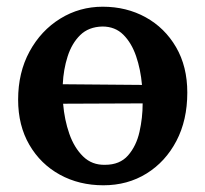

<svg xmlns="http://www.w3.org/2000/svg" viewBox="-20 -536 612 572"><path d="M288 16Q216 16 158.5 -15.5Q101 -47 67.5 -104.5Q34 -162 34 -239Q34 -320 68 -382.5Q102 -445 159.5 -480.5Q217 -516 286 -516Q357 -516 414 -484.5Q471 -453 504.5 -395.5Q538 -338 538 -260Q538 -178 505.5 -116Q473 -54 416.5 -19Q360 16 288 16ZM285 -457Q244 -456 219 -431.5Q194 -407 181.5 -368Q169 -329 167 -285L403 -283Q399 -329 385.5 -368.5Q372 -408 347.5 -432.5Q323 -457 285 -457ZM293 -45Q337 -45 361.5 -73Q386 -101 395.5 -143Q405 -185 405 -228L168 -227Q172 -179 186.5 -137.5Q201 -96 227.5 -70Q254 -44 293 -45Z"/></svg>

Font: Lora SemiBold
Style: Regular
Weight: 600
Designer: Olga Karpushina, Alexei Vanyashin (Cyrillic)
Foundry: Cyreal
Version: Version 3.011; ttfautohint (v1.8.4.7-5d5b)